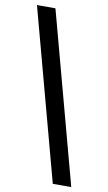

<svg xmlns="http://www.w3.org/2000/svg" viewBox="-96 -809 544 965"><g transform="rotate(10 176.0 -326.5)"><path d="M246.1 109.4 11.7 -761.7H106L340.3 109.4Z"/></g></svg>

Font: Inter 24pt Medium
Style: Regular
Weight: 500
Designer: Rasmus Andersson
Foundry: rsms
Version: Version 4.001;git-66647c0bb